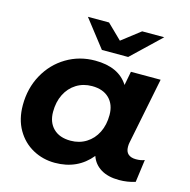

<svg xmlns="http://www.w3.org/2000/svg" viewBox="-110 -859 962 974"><g transform="rotate(15 371.0 -371.5)"><path d="M700 -124 684 -5Q644 8 599 8Q541 8 503.5 -15Q466 -38 452 -79Q381 8 262 8Q199 8 146 -21Q93 -50 61.5 -104.5Q30 -159 30 -233Q30 -322 69.5 -393.5Q109 -465 177 -505.5Q245 -546 327 -546Q451 -546 502 -465L516 -538H672L602 -189Q600 -181 600 -167Q600 -141 614.5 -128.5Q629 -116 655 -116Q682 -116 700 -124ZM468 -298Q468 -353 435.5 -385Q403 -417 345 -417Q299 -417 263 -394.5Q227 -372 207 -332Q187 -292 187 -240Q187 -185 219.5 -153Q252 -121 310 -121Q356 -121 392 -143.5Q428 -166 448 -206Q468 -246 468 -298ZM634 -751 483 -607H345L233 -751H344L421 -676L518 -751Z"/></g></svg>

Font: Montserrat Alternates
Style: Bold Italic
Weight: 700
Italic angle: -11.3°
Designer: Julieta Ulanovsky
Foundry: Julieta Ulanovsky
Version: Version 7.200